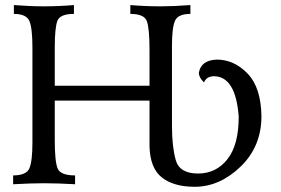

<svg xmlns="http://www.w3.org/2000/svg" viewBox="-20 -713 1089 743"><path d="M733.4 9.8Q651.9 9.8 606.2 -26.4Q560.5 -62.5 558.6 -147.5V-323.7H191.9V-170.9Q191.9 -88.4 202.9 -61.3Q213.9 -34.2 270.5 -34.2V0Q202.6 -3.9 149.4 -3.9Q102.5 -3.9 30.8 0V-34.2Q82 -34.2 93.8 -61.8Q105.5 -89.4 105.5 -162.1V-528.3Q105.5 -604 93.8 -631.6Q82 -659.2 33.7 -659.2V-693.4Q97.2 -688.5 149.4 -688.5Q207 -688.5 266.1 -693.4V-659.2Q212.9 -659.2 202.4 -633.1Q191.9 -606.9 191.9 -527.3V-381.3H558.6V-518.6Q558.6 -604 548.1 -631.6Q537.6 -659.2 484.4 -659.2V-693.4Q543 -688.5 602.1 -688.5Q653.3 -688.5 716.8 -693.4V-659.2Q669.4 -659.2 657.5 -633.1Q645.5 -606.9 645.5 -536.6V-225.1Q645.5 -145 660.2 -93.3Q674.8 -41.5 746.6 -41.5Q816.4 -41.5 860.1 -96.9Q903.8 -152.3 903.8 -261.7Q892.1 -417 808.1 -418Q778.8 -417.5 769.5 -394Q749.5 -413.1 749.5 -431.2Q757.8 -480 818.4 -482.4Q886.2 -482.4 938.2 -428.2Q990.2 -374 991.7 -263.2Q991.7 -146 910.9 -68.1Q830.1 9.8 733.4 9.8Z"/></svg>

Font: Almanac
Style: Regular
Weight: 400
Designer: Eden's Almanac
Version: Version 3.501;March 28, 2021;FontCreator 13.0.0.2683 64-bit